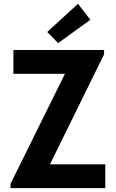

<svg xmlns="http://www.w3.org/2000/svg" viewBox="-20 -980 602 1000"><path d="M386.2 -960.4 450.7 -877 282.7 -755.4 226.1 -813.5ZM34.7 0V-22.5L317.4 -593.8V-595.7H49.8V-719.7H522V-696.8L241.2 -126V-124H528.3V0Z"/></svg>

Font: Reddit Mono
Style: Bold
Weight: 700
Designer: Stephen Hutchings
Foundry: Reddit
Version: Version 1.009